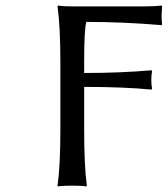

<svg xmlns="http://www.w3.org/2000/svg" viewBox="-20 -671 606 694"><path d="M501 -647.9Q540 -647.9 564 -650.9L565.9 -647.9Q564 -619.6 564 -613.8Q564 -599.6 565.9 -584L564 -580.1Q425.3 -591.8 292 -591.8Q284.2 -564.5 284.2 -448.2V-407.2Q418.5 -407.2 526.9 -417L529.8 -414.1Q526.9 -400.9 526.9 -381.8Q526.9 -363.3 529.8 -350.1L526.9 -347.2Q428.7 -356.9 284.2 -356.9V-200.2Q284.2 -71.3 293.9 0L292 2.9Q275.4 0 241.2 0Q225.6 0 212.4 0.7Q199.2 1.5 194.3 2L189 2.9L188 0Q198.2 -71.3 198.2 -200.2V-448.2Q198.2 -572.8 188 -647.9L189.9 -650.9Q207 -647.9 241.2 -647.9Z"/></svg>

Font: Linear Smooth
Style: Regular
Weight: 400
Designer: Philipp H. Poll, Flanker
Foundry: Philipp H. Poll, reworked by Flanker
Version: Version 1.061 | FøM Fix